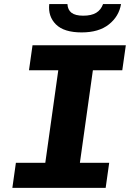

<svg xmlns="http://www.w3.org/2000/svg" viewBox="-20 -904 640 924"><path d="M39.5 0 56.5 -120.5H198L260.5 -566H119.5L136.5 -686H585.5L568.5 -566H427L364.5 -120.5H505.5L488.5 0ZM373 -748Q288 -748 249.2 -786.5Q210.5 -825 217 -884.5H304.5Q306 -856.5 324.2 -842.5Q342.5 -828.5 380.5 -828.5Q420 -828.5 443 -842.5Q466 -856.5 476 -884.5H562.5Q552.5 -825 504 -786.5Q455.5 -748 373 -748Z"/></svg>

Font: Chivo Mono Medium
Style: Italic
Weight: 500
Italic angle: -8.05°
Monospace: yes
Designer: Hector Gatti
Foundry: Omnibus-Type
Version: Version 1.008